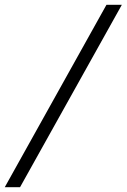

<svg xmlns="http://www.w3.org/2000/svg" viewBox="-20 -691 530 804"><path d="M64 92.8H0L425.8 -670.9H490.2Z"/></svg>

Font: Charis SIL
Style: Regular
Weight: 400
Foundry: SIL International
Version: Version 4.112